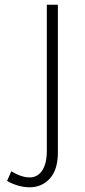

<svg xmlns="http://www.w3.org/2000/svg" viewBox="-20 -788 363 816"><path d="M106 8Q84 8 59.5 1.5Q35 -5 10 -19L28 -60Q71 -34 106 -34Q140 -34 159.5 -63.5Q179 -93 179 -148V-768H226V-140Q226 -67 192 -29.5Q158 8 106 8Z"/></svg>

Font: Yaldevi ExtraLight
Style: Regular
Weight: 200
Designer: Sol Matas, Rajitha Manaperi, Kosala Senevirathne
Foundry: Mooniak
Version: Version 1.100